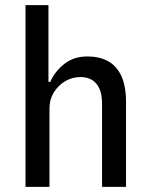

<svg xmlns="http://www.w3.org/2000/svg" viewBox="-20 -725 587 745"><path d="M79 0V-705H168V-407H175Q192 -447 229 -476.5Q266 -506 319 -506Q365 -506 398.5 -488Q432 -470 450.5 -431Q469 -392 469 -328V0H376V-322Q376 -358 366 -380.5Q356 -403 337.5 -414.5Q319 -426 292 -426Q260 -426 233 -410Q206 -394 189 -366.5Q172 -339 172 -305V0Z"/></svg>

Font: Nunito Sans 7pt Condensed Medium
Style: Regular
Weight: 500
Width: 3
Designer: Vernon Adams
Foundry: Vernon Adams
Version: Version 3.101;gftools[0.9.27]